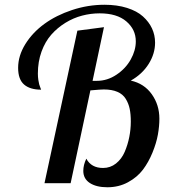

<svg xmlns="http://www.w3.org/2000/svg" viewBox="-20 -770 719 807"><path d="M139.2 -460.9Q139.2 -446.8 141.1 -434.1Q143.1 -421.4 144.8 -415.3Q146.5 -409.2 149.7 -401.4Q152.8 -393.6 152.8 -393.1Q106 -393.1 81.1 -414.8Q56.2 -436.5 56.2 -484.9Q56.2 -535.6 86.4 -584.5Q116.7 -633.3 166.3 -669.4Q215.8 -705.6 282.7 -727.8Q349.6 -750 418.9 -750Q472.2 -750 513.9 -736.8Q555.7 -723.6 580.8 -700.9Q606 -678.2 618.9 -650.4Q631.8 -622.6 631.8 -590.8Q631.8 -544.4 605 -501.5Q578.1 -458.5 529.8 -431.2Q585.9 -418.9 617.9 -374Q649.9 -329.1 649.9 -271Q649.9 -239.7 643.6 -204.1Q637.2 -168.5 620.8 -128.4Q604.5 -88.4 580.6 -56.6Q556.6 -24.9 517.8 -3.9Q479 17.1 431.2 17.1Q385.3 17.1 357.7 -0.7Q330.1 -18.6 330.1 -51.8Q330.1 -76.7 342.8 -103Q363.8 -64 413.1 -64Q443.8 -64 467.5 -82.8Q491.2 -101.6 504.2 -131.8Q517.1 -162.1 523.4 -194.3Q529.8 -226.6 529.8 -258.8Q529.8 -290 525.1 -312.5Q520.5 -335 508.5 -354.5Q496.6 -374 473.4 -384Q450.2 -394 416 -394Q403.8 -394 359.9 -390.1L276.9 0H167L305.2 -641.1L417 -655.8L369.1 -430.2H387.2Q431.2 -430.2 469.7 -456.1Q508.3 -481.9 529.5 -520Q550.8 -558.1 550.8 -596.2Q550.8 -646 511.2 -679.9Q471.7 -713.9 398.9 -713.9Q361.3 -713.9 325 -704.3Q288.6 -694.8 254.9 -674.1Q221.2 -653.3 195.6 -624.3Q169.9 -595.2 154.5 -553Q139.2 -510.7 139.2 -460.9Z"/></svg>

Font: Lobster Two
Style: Italic
Weight: 400
Designer: Pablo Impallari
Foundry: Pablo Impallari. www.impallari.com
Version: Version 1.006